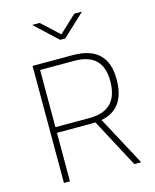

<svg xmlns="http://www.w3.org/2000/svg" viewBox="-134 -1019 898 1109"><g transform="rotate(-15 315.0 -464.5)"><path d="M374 -291 349 -290H144V0H108V-700H349Q557 -700 557 -500Q557 -322 412 -295L570 0H529ZM519 -500Q519 -666 349 -666H144V-324H349Q519 -324 519 -500ZM465 -929 331 -804H301L167 -929H212L316 -833L419 -929Z"/></g></svg>

Font: TitilliumMaps29L
Style: 1 wt
Weight: 100
Designer: Campivisivi
Foundry: Accademia di Belle Arti di Urbino and students of MA course of Visual design
Version: Version 001.001